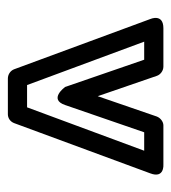

<svg xmlns="http://www.w3.org/2000/svg" viewBox="7 -784 445 500"><g transform="rotate(-90 230.0 -533.5)"><path d="M207 -587 136 -381H88L201 -686H259L372 -381H325L254 -587C254 -587 222 -631 207 -587ZM230 -502 283 -348C286 -339 296 -331 307 -331H407C446 -331 431 -365 431 -365L300 -720C296 -730 286 -736 276 -736H183C173 -736 164 -730 160 -720L29 -365C15 -328 52 -331 52 -331H154C163 -331 173 -338 177 -348Z"/></g></svg>

Font: Asimov
Style: NarOu
Weight: 500
Designer: Google
Version: Version 2.000980; 2014